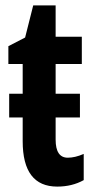

<svg xmlns="http://www.w3.org/2000/svg" viewBox="-20 -681 347 711"><path d="M290 -14V-111Q258 -97 231 -97Q186 -97 186 -164V-246H276V-334H186V-444H283V-545H186V-661H103L73 -542L11 -510V-444H64V-334H14V-246H64V-158Q64 10 192 10Q247 10 290 -14Z"/></svg>

Font: Noto Sans UI Condensed
Style: Bold
Weight: 700
Width: 3
Designer: Monotype Design Team
Foundry: Monotype Imaging Inc.
Version: 1.001